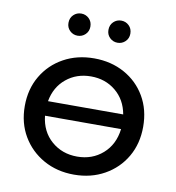

<svg xmlns="http://www.w3.org/2000/svg" viewBox="-82 -800 805 880"><g transform="rotate(10 320.5 -360.5)"><path d="M320 6Q241 6 178.5 -29Q116 -64 80 -125Q44 -186 44 -265Q44 -344 80 -405Q116 -466 178.5 -500.5Q241 -535 320 -535Q399 -535 461.5 -500.5Q524 -466 559.5 -405Q595 -344 595 -265Q595 -186 559.5 -125Q524 -64 461.5 -29Q399 6 320 6ZM320 -78Q390 -78 439 -121Q488 -164 497 -237H143Q151 -164 200.5 -121Q250 -78 320 -78ZM145 -305H495Q483 -372 435 -411.5Q387 -451 320 -451Q253 -451 205 -411.5Q157 -372 145 -305ZM226 -624Q205 -624 190 -638.5Q175 -653 175 -675Q175 -698 190 -712.5Q205 -727 226 -727Q247 -727 262 -712.5Q277 -698 277 -675Q277 -653 262 -638.5Q247 -624 226 -624ZM412 -624Q391 -624 376 -638.5Q361 -653 361 -675Q361 -698 376 -712.5Q391 -727 412 -727Q433 -727 448 -712.5Q463 -698 463 -675Q463 -653 448 -638.5Q433 -624 412 -624Z"/></g></svg>

Font: Montserrat Medium
Style: Regular
Weight: 500
Designer: Julieta Ulanovsky
Foundry: Julieta Ulanovsky
Version: Version 9.000; ttfautohint (v1.8.4.7-5d5b)